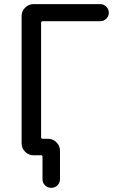

<svg xmlns="http://www.w3.org/2000/svg" viewBox="-20 -775 597 933"><path d="M143.6 -20.5H142.6Q119.1 -20.5 102.1 -37.6Q85 -54.7 85 -78.1V-697.3Q85 -720.7 102.1 -737.8Q119.1 -754.9 142.6 -754.9H466.8Q484.4 -754.9 496.6 -742.7Q508.8 -730.5 508.8 -713.4Q508.8 -696.3 496.6 -684.1Q484.4 -671.9 466.8 -671.9H187.5Q179.7 -671.9 179.7 -664.1V-107.4Q179.7 -100.6 187.5 -100.6H213.9Q237.3 -100.6 254.4 -83.5Q271.5 -66.4 271.5 -43V95.7Q271.5 113.3 259.3 125.5Q247.1 137.7 229 137.7Q210.9 137.7 198.7 125.5Q186.5 113.3 186.5 95.7V-13.7Q186.5 -20.5 179.7 -20.5H173.8Z"/></svg>

Font: Gen Jyuu Gothic Regular
Style: Regular
Weight: 400
Designer: [Source Han Sans]
Ryoko NISHIZUKA  (kana & ideographs); Paul D. Hunt (Latin, Greek & Cyrillic); Wenlong ZHANG  (bopomofo
Version: Version 1.002.20150607